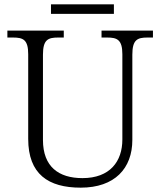

<svg xmlns="http://www.w3.org/2000/svg" viewBox="-20 -855 740 885"><path d="M215 -791H505V-835H215ZM352 10C509 10 590 -79 590 -210V-603C590 -672 613 -682 660 -682H685V-714H448V-682H474C520 -682 544 -672 544 -605V-212C544 -111 487 -34 360 -34C251 -34 178 -86 178 -210V-603C178 -672 201 -682 248 -682H274V-714H14V-682H40C87 -682 110 -672 110 -605V-215C110 -52 203 10 352 10Z"/></svg>

Font: Noto Serif Light
Style: Regular
Weight: 300
Designer: Monotype Design Team
Foundry: Monotype Imaging Inc.
Version: Version 2.013